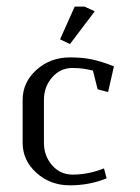

<svg xmlns="http://www.w3.org/2000/svg" viewBox="-20 -556 420 576"><path d="M47.9 -127.9V-255.9Q47.9 -309.1 89.4 -346.4Q130.9 -383.8 189.9 -383.8Q227.5 -383.8 256.1 -377.7Q284.7 -371.6 321.8 -356.9L304.2 -279.8L272.9 -288.1L258.8 -344.2Q228 -352.1 198.2 -352.1Q160.6 -352.1 136.2 -323.7Q111.8 -295.4 111.8 -255.9V-127.9Q111.8 -88.4 136.2 -60.3Q160.6 -32.2 198.2 -32.2Q245.1 -32.2 292 -50.8L299.8 -21Q248.5 0 189.9 0Q130.9 0 89.4 -37.4Q47.9 -74.7 47.9 -127.9ZM160.2 -438 204.1 -536.1H233.9L264.2 -522L189.9 -423.8Z"/></svg>

Font: Gawaa
Style: Regular
Weight: 400
Designer: T. Christopher White
Version: Version 1.0